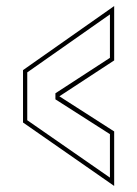

<svg xmlns="http://www.w3.org/2000/svg" viewBox="-20 -613 453 634"><path d="M357 1 56 -208.5V-381.5L357 -593V-413.5L176 -295L357 -179ZM343 -26.5V-170L163 -285V-305L343 -422V-565.5L70 -374V-216Z"/></svg>

Font: Tourney Thin
Style: Regular
Weight: 100
Designer: Tyler Finck
Foundry: Etcetera Type Co
Version: Version 1.015